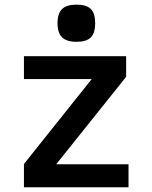

<svg xmlns="http://www.w3.org/2000/svg" viewBox="-20 -786 640 806"><path d="M80.5 -97.5 365 -454H80.5V-550H509.5V-463.5L216 -96.5H519.5V0H80.5ZM221.5 -688.5Q221.5 -729.5 240.5 -748Q259.5 -766.5 301 -766.5Q343 -766.5 361.2 -748.2Q379.5 -730 379.5 -688.5Q379.5 -647.5 361.2 -629Q343 -610.5 301 -610.5Q260 -610.5 240.8 -629.2Q221.5 -648 221.5 -688.5Z"/></svg>

Font: JuliaMono SemiBold
Style: Regular
Weight: 600
Monospace: yes
Designer: cormullion
Foundry: corm
Version: Version 0.055; ttfautohint (v1.8.4)